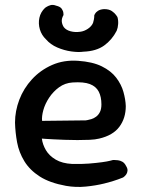

<svg xmlns="http://www.w3.org/2000/svg" viewBox="-20 -745 580 780"><path d="M248 10Q182 -2 141.5 -28Q101 -54 79 -90Q57 -126 49.5 -166.5Q42 -207 41 -247Q41 -294 58.5 -340Q76 -386 110 -423Q144 -460 191.5 -481Q239 -502 297 -498Q356 -494 393.5 -475.5Q431 -457 452 -429.5Q473 -402 481.5 -371.5Q490 -341 491 -314Q491 -265 465 -230Q439 -195 383 -182Q367 -178 344 -177Q321 -176 294.5 -176Q268 -176 242.5 -177Q217 -178 196.5 -179Q176 -180 163 -181Q150 -182 150 -182Q153 -158 166.5 -135Q180 -112 206.5 -96.5Q233 -81 273 -79Q311 -78 341.5 -80.5Q372 -83 394 -86Q416 -89 427.5 -92Q439 -95 439 -95Q439 -95 444.5 -95Q450 -95 459 -94Q468 -93 477 -88Q486 -83 492 -71Q499 -60 498 -51Q497 -42 492.5 -36Q488 -30 484 -27Q480 -24 480 -24Q480 -24 459 -16Q438 -8 403.5 0.5Q369 9 328.5 13Q288 17 248 10ZM151 -254 328 -256Q328 -256 334.5 -257Q341 -258 351 -261Q361 -264 370.5 -271Q380 -278 386 -290Q392 -302 392 -321Q392 -352 381 -373Q370 -394 345 -403.5Q320 -413 275 -410Q244 -408 220 -390.5Q196 -373 179.5 -348Q163 -323 156 -297.5Q149 -272 151 -254ZM319 -535Q299 -532 270 -536Q241 -540 213 -552Q185 -564 167 -585Q149 -602 142 -625.5Q135 -649 140 -672.5Q145 -696 163 -713Q163 -713 169 -717Q175 -721 185 -724Q195 -727 208 -722Q225 -718 231 -709Q237 -700 237.5 -692Q238 -684 238 -684Q230 -670 231 -658Q232 -646 239 -635Q248 -623 266.5 -618Q285 -613 306 -616Q322 -618 337 -628Q352 -638 358 -652Q360 -658 361.5 -666Q363 -674 363 -683Q363 -683 366 -689Q369 -695 378 -701Q387 -707 403 -708Q423 -708 434.5 -700Q446 -692 451.5 -684Q457 -676 457 -676Q461 -663 460 -647.5Q459 -632 454 -620Q435 -583 403 -560Q371 -537 319 -535Z"/></svg>

Font: Sour Gummy Medium
Style: Regular
Weight: 500
Designer: Stefie Justprince
Foundry: Eifetstype
Version: Version 1.000